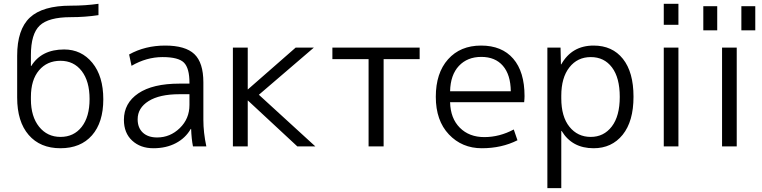

<svg xmlns="http://www.w3.org/2000/svg" viewBox="-20 -770 4010 1010"><path d="M70.3 -256.8V-476.6Q70.3 -615.2 137.2 -677.7Q204.1 -740.2 352.5 -740.2Q429.7 -740.2 498 -750V-690.4Q427.7 -679.7 352.5 -679.7Q235.4 -679.7 189 -635.7Q142.6 -591.8 142.6 -480.5V-422.9H144.5Q198.2 -509.8 317.4 -509.8Q408.2 -509.8 465.8 -439.5Q523.4 -369.1 523.4 -247.6Q523.4 -126 463.9 -58.1Q404.3 9.8 297.9 9.8Q191.4 9.8 130.9 -60.1Q70.3 -129.9 70.3 -256.8ZM142.6 -247.1Q142.6 -157.2 185.5 -103.5Q228.5 -49.8 298.3 -49.8Q368.2 -49.8 409.7 -102.5Q451.2 -155.3 451.2 -249Q451.2 -342.8 409.7 -396.5Q368.2 -450.2 297.9 -450.2Q227.5 -450.2 185.1 -399.9Q142.6 -349.6 142.6 -259.8Z M631.8 -139.6Q631.8 -227.5 707.5 -278.8Q783.2 -330.1 923.8 -330.1H976.6V-335Q976.6 -411.1 947.8 -440.4Q918.9 -469.7 835 -469.7Q751 -469.7 671.9 -423.8L659.2 -483.4Q743.2 -530.3 849.1 -530.3Q955.1 -530.3 1002.4 -485.4Q1049.8 -440.4 1049.8 -336.9V-139.6Q1049.8 -73.2 1065.4 0H995.1Q987.3 -39.1 985.4 -91.8H983.4Q956.1 -43.9 905.3 -17.1Q854.5 9.8 786.6 9.8Q718.8 9.8 675.3 -30.3Q631.8 -70.3 631.8 -139.6ZM704.1 -142.6Q704.1 -97.7 731.4 -72.3Q758.8 -46.9 806.6 -46.9Q875 -46.9 925.8 -96.2Q976.6 -145.5 976.6 -217.8V-274.4H923.8Q819.3 -274.4 761.7 -238.3Q704.1 -202.1 704.1 -142.6Z M1205.1 0V-519.5H1283.2V-299.8H1284.2L1535.2 -519.5H1630.9L1341.8 -271.5L1638.7 0H1543.9L1284.2 -241.2H1283.2V0Z M1728.5 -459V-519.5H2187.5V-459H1998V0H1918.9V-459Z M2739.3 -264.6Q2739.3 -252 2737.3 -232.4H2347.7Q2349.6 -147.5 2398.9 -98.1Q2448.2 -48.8 2527.8 -48.8Q2607.4 -48.8 2682.6 -88.9L2702.1 -32.2Q2619.1 9.8 2514.6 9.8Q2410.2 9.8 2341.3 -63Q2272.5 -135.7 2272.5 -260.7Q2272.5 -385.7 2336.9 -458Q2401.4 -530.3 2510.7 -530.3Q2620.1 -530.3 2679.7 -461.4Q2739.3 -392.6 2739.3 -264.6ZM2347.7 -290H2667Q2666 -377 2625.5 -423.8Q2585 -470.7 2511.7 -470.7Q2438.5 -470.7 2394 -423.3Q2349.6 -376 2347.7 -290Z M2859.4 219.7V-519.5H2928.7L2930.7 -431.6H2932.6Q2988.3 -530.3 3102.5 -530.3Q3201.2 -530.3 3256.8 -460.4Q3312.5 -390.6 3312.5 -261.2Q3312.5 -131.8 3255.4 -61Q3198.2 9.8 3102.5 9.8Q2989.3 9.8 2934.6 -81.1H2932.6V219.7ZM2932.6 -252.9Q2932.6 -156.2 2975.6 -103Q3018.6 -49.8 3087.4 -49.8Q3156.2 -49.8 3198.2 -104.5Q3240.2 -159.2 3240.2 -260.3Q3240.2 -361.3 3199.2 -415.5Q3158.2 -469.7 3087.9 -469.7Q3017.6 -469.7 2975.1 -415.5Q2932.6 -361.3 2932.6 -266.6Z M3471.7 0V-519.5H3548.8V0ZM3471.7 -639.6V-750H3548.8V-639.6Z M3679.7 -610.4V-737.3H3752.9V-610.4ZM3778.3 0V-519.5H3855.5V0ZM3879.9 -610.4V-737.3H3953.1V-610.4Z"/></svg>

Font: GenEi M Gothic v2 Regular
Style: Regular
Weight: 400
Version: Version 2.0